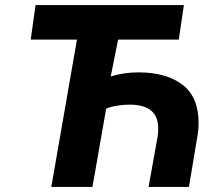

<svg xmlns="http://www.w3.org/2000/svg" viewBox="-20 -736 881 756"><path d="M283 -580H101L120 -716H704L684 -580H445L416 -435Q468 -451 525 -451Q635 -451 698.5 -402.5Q762 -354 762 -251Q762 -228 758 -204L724 0H565L601 -200Q603 -212 603 -231Q603 -324 490 -324Q467 -324 441.5 -320Q416 -316 398 -308L344 0H182Z"/></svg>

Font: Nebula Sans Bold
Style: Regular
Weight: 700
Italic angle: -9°
Designer: Paul D. Hunt for Adobe (as Source Sans)
Foundry: Nebula Entertainment & Broadcasting LLC
Version: Version 1.010